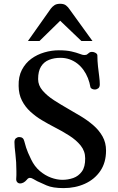

<svg xmlns="http://www.w3.org/2000/svg" viewBox="-20 -971 618 1006"><path d="M313.5 14.6Q256.3 14.6 224.1 0.5Q191.9 -13.7 175.3 -21.5Q161.6 -28.8 153.1 -33.9Q144.5 -39.1 136.7 -39.1Q132.8 -39.1 128.7 -36.9Q124.5 -34.7 121.1 -29.8Q111.8 -19 102.8 -14.4Q93.8 -9.8 85.9 -9.8Q76.2 -9.8 70.3 -16.4Q64.5 -22.9 64.9 -33.2Q65.9 -43.9 65.9 -53.2Q65.9 -62.5 65.9 -74.2Q65.9 -122.1 60.8 -163.1Q55.7 -204.1 55.7 -226.1Q55.7 -240.2 63.5 -246.6Q71.3 -252.9 80.6 -252.9Q102.1 -252.9 106.9 -232.4Q109.9 -220.2 116.9 -197.5Q124 -174.8 143.1 -135.7Q160.6 -99.1 188.2 -75.4Q215.8 -51.8 247.1 -40.3Q278.3 -28.8 307.1 -28.8Q336.4 -28.8 363.8 -38.3Q391.1 -47.9 408.9 -72.3Q426.8 -96.7 426.3 -141.1Q426.3 -179.2 402.8 -208.3Q379.4 -237.3 342.5 -260.7Q305.7 -284.2 266.1 -304.2Q232.9 -321.3 199.7 -341.1Q166.5 -360.8 139.2 -386Q111.8 -411.1 95 -444.1Q78.1 -477.1 77.6 -520.5Q76.2 -569.3 94.7 -605Q113.3 -640.6 144 -663.1Q174.8 -685.5 212.6 -696.5Q250.5 -707.5 288.1 -707.5Q328.1 -707.5 354.5 -701.4Q380.9 -695.3 397 -689Q413.1 -682.6 420.9 -682.6Q433.1 -682.6 437.5 -687Q441.9 -691.4 448.7 -695.8Q454.1 -699.2 461.9 -699.2Q472.2 -699.2 481.2 -693.6Q490.2 -688 490.2 -680.7Q490.2 -651.9 493.4 -623.3Q496.6 -594.7 499.8 -570.3Q502.9 -545.9 502.9 -529.3Q502.9 -514.2 494.6 -508.1Q486.3 -502 476.6 -502Q468.8 -502 462.2 -505.4Q455.6 -508.8 454.1 -513.2Q449.7 -539.1 440.4 -562.3Q431.2 -585.4 417.2 -604.7Q403.3 -624 385 -638.2Q366.7 -652.3 344.5 -660.2Q322.3 -668 296.4 -668Q263.7 -668 237.1 -657.5Q210.4 -647 195.1 -622.6Q179.7 -598.1 179.7 -556.6Q179.7 -523.9 203.1 -496.6Q226.6 -469.2 262.9 -445.8Q299.3 -422.4 337.9 -400.4Q370.6 -381.8 405.3 -360.8Q439.9 -339.8 469.5 -314.2Q499 -288.6 517.3 -256.1Q535.6 -223.6 535.6 -182.1Q535.6 -119.1 505.6 -75.2Q475.6 -31.2 425 -8.3Q374.5 14.6 313.5 14.6ZM126.5 -756.3 246.6 -926.3Q254.4 -936.5 265.4 -943.8Q276.4 -951.2 295.4 -951.2Q314.9 -951.2 325.9 -942.6Q336.9 -934.1 344.7 -921.9L464.4 -756.3H406.2L295.4 -862.3L187 -756.3Z"/></svg>

Font: Gelasio Medium
Style: Regular
Weight: 500
Designer: Eben Sorkin
Foundry: Eben Sorkin
Version: Version 1.008